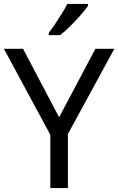

<svg xmlns="http://www.w3.org/2000/svg" viewBox="-20 -964 606 984"><path d="M283 -363 469 -714H566L328 -277V0H238V-273L0 -714H98ZM431 -934Q419 -916 394 -887.5Q369 -859 340.5 -830.5Q312 -802 288 -784H230V-796Q245 -815 262.5 -841Q280 -867 297 -894.5Q314 -922 325 -944H431Z"/></svg>

Font: RS Noto Sans
Style: Regular
Weight: 400
Designer: Monotype Design Team
Foundry: Monotype Imaging Inc.
Version: Version 3.10